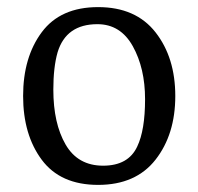

<svg xmlns="http://www.w3.org/2000/svg" viewBox="-20 -510 557 540"><path d="M97.5 -60.5Q45 -131 45 -240Q45 -349 97.5 -419.5Q150 -490 256 -490Q362 -490 417.5 -419Q473 -348 473 -240Q473 -132 417.5 -61Q362 10 256 10Q150 10 97.5 -60.5ZM366 -98Q388 -144 388 -231Q388 -318 353.5 -380Q319 -442 254 -442Q166 -442 142 -363Q130 -321 130 -258Q130 -163 164.5 -103.5Q199 -44 270 -44Q341 -44 366 -98Z"/></svg>

Font: Esteban
Style: Regular
Weight: 400
Designer: Angelica Diaz Rivera
Foundry: Angelica Diaz Rivera
Version: Version 1.002